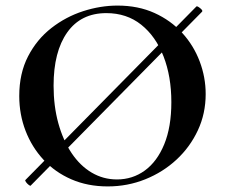

<svg xmlns="http://www.w3.org/2000/svg" viewBox="-20 -656 829 688"><path d="M90 9Q89 11 83.5 7Q78 3 73.5 -3Q69 -9 71 -11L684 -633Q687 -635 697.5 -626.5Q708 -618 704 -614ZM366 12Q294 12 235.5 -13.5Q177 -39 135.5 -84Q94 -129 71.5 -187.5Q49 -246 49 -312Q49 -393 80.5 -454Q112 -515 164 -555.5Q216 -596 278 -616Q340 -636 401 -636Q475 -636 533.5 -609.5Q592 -583 633 -538Q674 -493 695.5 -436Q717 -379 717 -319Q717 -249 689 -189Q661 -129 612.5 -84Q564 -39 500.5 -13.5Q437 12 366 12ZM399 -13Q455 -13 499 -45Q543 -77 568.5 -139Q594 -201 594 -290Q594 -382 566 -454Q538 -526 486 -567.5Q434 -609 361 -609Q270 -609 221 -540Q172 -471 172 -349Q172 -276 189 -214.5Q206 -153 236.5 -107.5Q267 -62 308.5 -37.5Q350 -13 399 -13Z"/></svg>

Font: Cormorant Light
Style: Regular
Weight: 300
Designer: Christian Thalmann (Catharsis Fonts)
Foundry: Catharsis Fonts
Version: Version 4.000